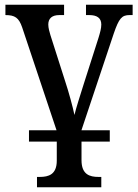

<svg xmlns="http://www.w3.org/2000/svg" viewBox="-20 -556 585 815"><path d="M103 45H221V126C221 185 186 195 149 195H137V239H410V195H398C361 195 326 185 326 124V45H446V-3H326V-4L463 -414C485 -478 497 -492 530 -492H543V-536H345V-492H359C391 -492 410 -480 410 -452C410 -436 405 -418 398 -395L335 -198C321 -153 303 -98 296 -68C289 -102 272 -165 256 -213L194 -407C190 -421 185 -437 185 -452C185 -478 201 -492 232 -492H252V-536H3V-492C43 -492 60 -481 74 -440L220 -3H103Z"/></svg>

Font: Noto Serif SemiCondensed Medium
Style: Regular
Weight: 500
Width: 4
Designer: Monotype Design Team
Foundry: Monotype Imaging Inc.
Version: Version 2.014